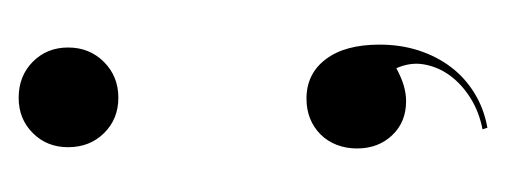

<svg xmlns="http://www.w3.org/2000/svg" viewBox="-194 -268 560 213"><g transform="rotate(-90 86.5 -161.0)"><path d="M30.2 -366Q30.2 -341.8 45.9 -326Q61.5 -310.2 85.1 -310.2Q108.8 -310.2 124.8 -326.2Q140.8 -342.2 140.8 -365.9Q140.8 -389.5 125 -405.1Q109.2 -420.8 85 -420.8Q61.5 -420.8 45.9 -405.1Q30.2 -389.5 30.2 -366ZM117.8 -1.8Q124.8 13.8 122 29.2Q119.2 44.8 109.6 57.8Q100 70.8 84.8 80.4Q69.5 90 50 93.8L51.8 99.2Q72.8 95.5 90.1 84.9Q107.5 74.2 119.2 58.6Q131 43 137.5 23Q144 3 144 -20.5Q144 -58.8 127.8 -80.1Q111.6 -101.5 84.1 -101.5Q72 -101.5 62 -97.5Q52 -93.5 44.4 -85.9Q36.8 -78.3 32.8 -67.9Q28.8 -57.5 28.8 -45.5Q28.8 -21.9 43.4 -6.5Q58 9 81.2 9Q89.7 9 98.6 6.4Q107.5 3.8 117.8 -1.8Z"/></g></svg>

Font: Moniqa Black
Style: Regular
Weight: 900
Designer: Rajesh Rajput
Foundry: Rajesh Rajput
Version: Version 1.000